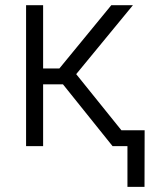

<svg xmlns="http://www.w3.org/2000/svg" viewBox="-20 -561 575 737"><path d="M80.1 0V-541H145.5V-298.3H208L407.2 -541H490.2L272.5 -276.4L495.1 0H412.1L221.7 -237.3H145.5V0ZM469.2 156.2V0H427.2V-61H535.2L534.7 156.2Z"/></svg>

Font: Inter 17pt Light
Style: Regular
Weight: 300
Version: Version 4.001;git-66647c0bb